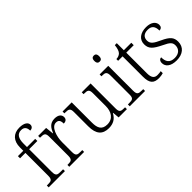

<svg xmlns="http://www.w3.org/2000/svg" viewBox="56 -1555 2348 2348"><g transform="rotate(-45 1230.0 -380.5)"><path d="M31 0H312V-32H267C215 -32 192 -39 192 -107V-499H334V-536H192V-597C192 -684 221 -734 288 -734C346 -734 362 -694 362 -650C392 -650 416 -667 416 -699C416 -737 379 -771 293 -771C190 -771 128 -707 128 -592V-536H35V-499H128V-107C128 -39 105 -32 53 -32H31Z M387 0H644V-32H613C562 -32 538 -38 538 -104V-274C538 -372 577 -498 653 -498C695 -498 713 -477 713 -421C756 -421 773 -443 773 -474C773 -517 739 -545 676 -545C593 -545 563 -490 538 -431H534L523 -536H385V-504H394C452 -504 474 -497 474 -433V-107C474 -39 451 -32 399 -32H387Z M1065 10C1141 10 1194 -21 1228 -86H1233L1241 0H1384V-32H1367C1316 -32 1292 -39 1292 -102V-536H1139V-504H1149C1206 -504 1228 -497 1228 -431V-210C1228 -112 1182 -36 1083 -36C989 -36 965 -96 965 -186V-536H807V-504H821C878 -504 901 -497 901 -433V-185C901 -50 957 10 1065 10Z M1561 -646C1584 -646 1602 -658 1602 -698C1602 -738 1584 -750 1561 -750C1537 -750 1519 -738 1519 -698C1519 -658 1537 -646 1561 -646ZM1433 0H1698V-32H1677C1619 -32 1597 -39 1597 -105V-536H1448V-504H1458C1509 -504 1533 -497 1533 -431V-102C1533 -38 1511 -32 1453 -32H1433Z M1931 10C1956 10 1986 5 2005 -1V-36C1984 -32 1967 -30 1944 -30C1893 -30 1867 -61 1867 -137V-494H1996V-536H1867V-658H1833C1827 -601 1815 -570 1797 -551C1779 -533 1752 -524 1726 -524V-494H1803V-143C1803 -30 1841 10 1931 10Z M2238 10C2342 10 2412 -45 2412 -140C2412 -213 2379 -251 2275 -299C2190 -338 2150 -363 2150 -420C2150 -471 2180 -507 2250 -507C2313 -507 2345 -474 2345 -398C2377 -398 2394 -418 2394 -449C2394 -497 2351 -544 2258 -544C2158 -544 2093 -494 2093 -412C2093 -332 2136 -298 2245 -244C2335 -202 2356 -179 2356 -130C2356 -72 2316 -28 2241 -28C2154 -28 2128 -80 2128 -152C2109 -152 2084 -138 2084 -96C2084 -37 2133 10 2238 10Z"/></g></svg>

Font: Noto Serif Telugu Light
Style: Regular
Weight: 300
Designer: Jelle Bosma - Monotype Design Team
Foundry: Monotype Imaging Inc.
Version: Version 2.005